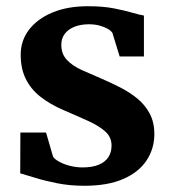

<svg xmlns="http://www.w3.org/2000/svg" viewBox="-20 -586 552 617"><path d="M251 11Q204.5 11 164.2 3Q124 -5 93.5 -14.5Q63 -24 45 -29L45.5 -160H128L150.5 -82.5Q156 -74 170.8 -66Q185.5 -58 205.2 -53Q225 -48 245 -48Q277.5 -48 298.2 -57Q319 -66 328.8 -81.8Q338.5 -97.5 338.5 -118Q338.5 -145 318.8 -163Q299 -181 264.5 -196.8Q230 -212.5 184.5 -232Q140.5 -251 109.8 -275.2Q79 -299.5 62.8 -332.5Q46.5 -365.5 46.5 -410Q46.5 -455.5 73.2 -490.5Q100 -525.5 148.5 -545.8Q197 -566 262.5 -566Q311 -566 345.5 -559.2Q380 -552.5 403.8 -545.5Q427.5 -538.5 442.5 -536V-404.5H364.5L341.5 -479.5Q337.5 -487 326.5 -493.2Q315.5 -499.5 300 -503.8Q284.5 -508 266 -508Q239 -508 218.8 -499.8Q198.5 -491.5 187.8 -476.8Q177 -462 177 -442Q177 -412.5 195 -393.5Q213 -374.5 242.2 -361.2Q271.5 -348 304.5 -334Q336 -320.5 366.8 -304.8Q397.5 -289 422 -268.8Q446.5 -248.5 461.2 -220.8Q476 -193 476 -155Q476 -108.5 451.2 -70.8Q426.5 -33 376.5 -11Q326.5 11 251 11Z"/></svg>

Font: Merriweather 24pt
Style: Bold
Weight: 700
Designer: Eben Sorkin
Foundry: Eben Sorkin
Version: Version 2.100